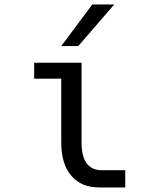

<svg xmlns="http://www.w3.org/2000/svg" viewBox="-20 -824 642 848"><path d="M325.7 -620.6 484.4 -804.2H387.7L250.5 -620.6ZM533.2 -72.3H428.2Q385.3 -72.3 362.8 -103Q340.3 -132.8 340.3 -194.3V-546.9H130.9V-476.6H250.5V-194.3Q250.5 -99.6 294.9 -47.9Q317.9 -21 348.6 -8.5Q379.4 3.9 419.4 3.9H533.2Z"/></svg>

Font: Hack Dev
Style: Regular
Weight: 400
Designer: Christopher Simpkins
Foundry: Christopher Simpkins
Version: Version 2.0315